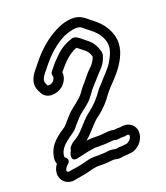

<svg xmlns="http://www.w3.org/2000/svg" viewBox="-139 -840 826 953"><g transform="rotate(-20 274.0 -364.0)"><path d="M335 -11C344 -11 351 -12 361 -14C372 -14 386 -16 400 -17C436 -21 469 -55 473 -92C477 -126 453 -154 421 -157C412 -158 401 -157 393 -155C382 -156 373 -155 360 -153C342 -159 318 -154 309 -154C302 -154 300 -153 288 -152H239C231 -152 222 -150 213 -149C253 -182 277 -221 310 -244H311C343 -269 369 -296 393 -331C423 -370 463 -401 493 -449C512 -479 541 -531 524 -592C510 -642 480 -673 446 -699C433 -708 424 -719 406 -730C360 -760 294 -735 267 -721C209 -692 160 -648 121 -599L100 -573C84 -554 46 -510 76 -459L80 -451C101 -410 155 -418 180 -436C197 -447 221 -474 217 -510C247 -546 278 -583 324 -600C335 -592 347 -581 362 -570C372 -562 380 -549 385 -531C378 -510 364 -492 349 -479C332 -464 312 -435 298 -420C285 -407 275 -391 266 -379C247 -354 213 -333 189 -311C176 -299 167 -287 155 -274C145 -263 138 -254 134 -251C101 -228 48 -198 35 -137C32 -124 29 -111 36 -92C27 -81 21 -66 19 -51C15 -8 53 25 98 13C124 9 158 3 183 -4C194 -7 212 -11 218 -11H245C261 -10 293 -13 308 -15C312 -15 325 -11 335 -11ZM272 -62C261 -62 252 -61 247 -61H218C200 -61 181 -55 170 -52C147 -46 117 -41 90 -37C86 -36 81 -35 78 -35C58 -37 74 -61 84 -69C86 -71 111 -88 84 -109C82 -110 82 -115 84 -127C93 -162 127 -185 163 -210C180 -221 187 -235 192 -240C205 -254 215 -265 224 -275C251 -301 283 -317 306 -349C318 -364 326 -378 334 -386C350 -403 370 -427 384 -442C407 -464 426 -487 435 -522C436 -525 435 -527 435 -530C435 -533 436 -536 435 -538C428 -566 415 -592 392 -610C377 -621 362 -637 341 -649C337 -651 333 -652 329 -652H326C324 -652 321 -652 319 -651C270 -636 241 -612 212 -581C192 -562 185 -549 171 -534C164 -526 163 -514 166 -507C169 -501 162 -485 151 -478C137 -468 126 -473 125 -474C112 -499 114 -510 139 -541L160 -567C196 -612 239 -651 289 -676C322 -689 358 -699 379 -688C391 -680 400 -670 416 -659C445 -636 466 -614 476 -578C486 -540 468 -507 450 -475C431 -445 404 -421 377 -389C367 -377 361 -374 352 -360C331 -330 309 -306 281 -284C234 -250 210 -208 175 -182C165 -175 146 -167 135 -153C122 -143 129 -136 119 -122C119 -122 98 -72 145 -83L179 -91C195 -95 222 -100 240 -102H289C306 -102 332 -107 345 -105C352 -103 354 -102 360 -102C362 -102 365 -103 366 -103C376 -105 384 -105 392 -105H396H400L410 -107C419 -108 424 -106 423 -97C422 -85 406 -69 394 -67C384 -66 370 -63 361 -64C353 -65 342 -61 336 -61C330 -62 320 -65 307 -65C293 -65 287 -62 272 -62Z"/></g></svg>

Font: Dictator
Style: Stencil
Weight: 500
Version: Version MIL.1277